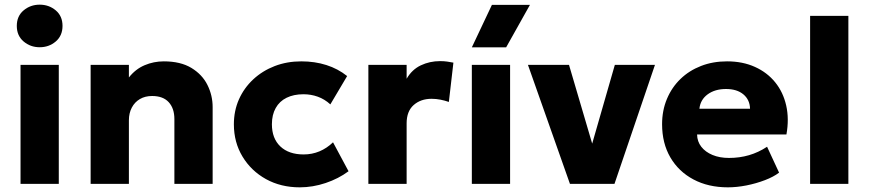

<svg xmlns="http://www.w3.org/2000/svg" viewBox="-20 -788 3725 823"><path d="M68 0V-510H232V0ZM150 -585.5Q110.5 -585.5 81.2 -610.2Q52 -635 52 -677Q52 -719 81.2 -743.5Q110.5 -768 150 -768Q190 -768 219 -743.5Q248 -719 248 -677Q248 -635 219 -610.2Q190 -585.5 150 -585.5Z M368.5 0V-510H532.5V-456Q561 -492 600 -508.5Q639 -525 682 -525Q754 -525 800.5 -496.8Q847 -468.5 869.2 -423.8Q891.5 -379 891.5 -329V0H727.5V-277.5Q727.5 -323.5 703.2 -350Q679 -376.5 632 -376.5Q602 -376.5 579.8 -363.5Q557.5 -350.5 545 -326.8Q532.5 -303 532.5 -272.5V0Z M1265 15Q1184 15 1120.2 -20.2Q1056.5 -55.5 1019.5 -116.8Q982.5 -178 982.5 -255Q982.5 -313 1004.2 -362Q1026 -411 1065.5 -447.8Q1105 -484.5 1157.5 -504.8Q1210 -525 1271.5 -525Q1329.5 -525 1379 -509.2Q1428.5 -493.5 1468 -462L1396 -340.5Q1371.5 -363 1342.2 -373.5Q1313 -384 1281 -384Q1239 -384 1208.5 -369Q1178 -354 1161.8 -325Q1145.5 -296 1145.5 -255.5Q1145.5 -194.5 1181.8 -160.2Q1218 -126 1281.5 -126Q1317.5 -126 1349.2 -139.2Q1381 -152.5 1407.5 -178L1474 -54Q1431 -22 1375.8 -3.5Q1320.5 15 1265 15Z M1559 0V-510H1723V-450.5Q1746 -490 1784 -508Q1822 -526 1866.5 -526Q1883.5 -526 1897 -524Q1910.5 -522 1923.5 -519.5L1904 -351Q1887 -357 1868 -360.8Q1849 -364.5 1830 -364.5Q1783.5 -364.5 1753.2 -337.8Q1723 -311 1723 -259.5V0Z M2002.5 0V-510H2166.5V0ZM2002.5 -585 2088.5 -767H2251.5L2149.5 -585Z M2423 0 2243 -510H2419L2527.5 -141.5H2509.5L2615.5 -510H2787.5L2614 0Z M3100 15Q3016 15 2952.5 -18.8Q2889 -52.5 2853.5 -113.2Q2818 -174 2818 -255.5Q2818 -314.5 2838.8 -364Q2859.5 -413.5 2896.8 -449.5Q2934 -485.5 2984.8 -505.2Q3035.5 -525 3096.5 -525Q3163.5 -525 3216 -501.2Q3268.5 -477.5 3302.8 -435.2Q3337 -393 3350 -335.8Q3363 -278.5 3351 -211.5H2968Q2968.5 -181.5 2986 -159Q3003.5 -136.5 3034 -123.8Q3064.5 -111 3105 -111Q3150 -111 3190.5 -122.8Q3231 -134.5 3268 -159L3319.5 -48Q3296 -30 3258.8 -15.8Q3221.5 -1.5 3179.8 6.8Q3138 15 3100 15ZM2978 -322H3195Q3194 -360.5 3166.5 -383.5Q3139 -406.5 3092 -406.5Q3044.5 -406.5 3013.2 -383.5Q2982 -360.5 2978 -322Z M3452.5 0V-720H3616.5V0Z"/></svg>

Font: Geologica Thin Roman
Style: Bold
Weight: 700
Version: Version 1.010;gftools[0.9.28]